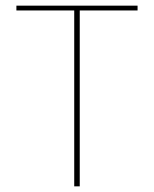

<svg xmlns="http://www.w3.org/2000/svg" viewBox="-20 -659 544 679"><path d="M242.5 0V-639H262V0ZM38 -622V-639H466.5V-622Z"/></svg>

Font: Anek Odia Medium Thin
Style: Regular
Weight: 250
Version: Version 1.003